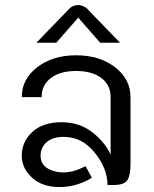

<svg xmlns="http://www.w3.org/2000/svg" viewBox="-20 -737 615 765"><path d="M291.7 -666.7 204.2 -566.7H125L250 -695.8Q266.7 -716.7 291.7 -716.7Q302.5 -716.7 312.9 -711.7Q323.3 -706.7 328.3 -701.7L333.3 -695.8L458.3 -566.7H379.2ZM408.3 0Q408.3 -65.8 357.5 -128.8Q306.7 -191.7 233.3 -191.7Q190 -191.7 165.8 -170.4Q141.7 -149.2 141.7 -116.7Q141.7 -83.3 168.8 -66.7Q195.8 -50 233.3 -50Q273.3 -50 320.8 -75L345.8 -29.2Q327.5 -15.8 292.5 -3.8Q257.5 8.3 216.7 8.3Q148.3 8.3 107.5 -29.2Q66.7 -66.7 66.7 -116.7Q66.7 -172.5 108.8 -211.2Q150.8 -250 225 -250Q295.8 -250 346.7 -210.8Q397.5 -171.7 420.8 -120.8V-350Q420.8 -398.3 383.8 -426.2Q346.7 -454.2 283.3 -454.2Q220 -454.2 182.9 -426.2Q145.8 -398.3 145.8 -350H66.7Q66.7 -421.7 128.3 -469.2Q190 -516.7 283.3 -516.7Q376.7 -516.7 438.3 -469.2Q500 -421.7 500 -350V-83.3Q500 -38.3 487.5 -19.2Q475 0 433.3 0Z"/></svg>

Font: BoonBaan
Style: Regular
Weight: 400
Designer: Sungsit Sawaiwan
Foundry: FontUni
Version: Version 2.0